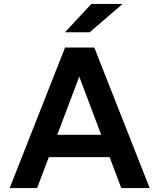

<svg xmlns="http://www.w3.org/2000/svg" viewBox="-20 -957 811 977"><path d="M595.9 -157.3H172.1V-271.1H595.9ZM741.7 0H597.2L363.3 -620.2H403.4L168.9 0H29.3L311 -715H459.9ZM603.7 -936.9 436.5 -792.9H310.7L444.7 -936.9Z"/></svg>

Font: Wix Madefor Display
Style: Regular
Weight: 400
Designer: Dalton Maag Ltd
Foundry: Dalton Maag Ltd
Version: Version 3.100